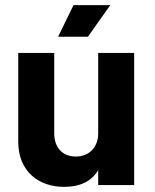

<svg xmlns="http://www.w3.org/2000/svg" viewBox="-20 -720 604 747"><path d="M409 -700H266L206 -577H322ZM362 -514V-201C362 -147 327 -111 275 -111C222 -111 191 -147 191 -201V-514H51V-168C51 -53 131 7 229 7C293 7 336 -15 362 -58V0H502V-514Z"/></svg>

Font: Arthouse Owned
Style: Bold
Weight: 700
Designer: Jeremy Tribby
Foundry: Tribby Type
Version: Version 1.000;PS 001.000;hotconv 1.0.88;makeotf.lib2.5.64775